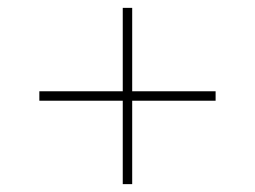

<svg xmlns="http://www.w3.org/2000/svg" viewBox="-20 -600 649 488"><path d="M528 -344H316V-132H292V-344H80V-368H292V-580H316V-368H528Z"/></svg>

Font: Exo Thin
Style: Regular
Weight: 250
Designer: Natanael Gama
Foundry: Natanael Gama
Version: Version 1.500; ttfautohint (v1.6)